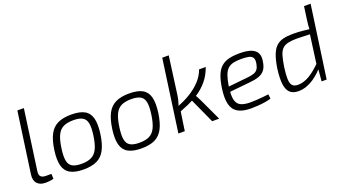

<svg xmlns="http://www.w3.org/2000/svg" viewBox="-57 -1219 3125 1751"><g transform="rotate(-20 1505.5 -343.5)"><path d="M204 -700 123 -119Q117 -83 132 -66.5Q147 -50 182 -50H235L237 -2Q229 1 214 3.5Q199 6 183.5 7Q168 8 158 8Q105 8 77.5 -22.5Q50 -53 58 -110L141 -700Z M589 -497Q670 -497 716 -471.5Q762 -446 777 -389.5Q792 -333 779 -239Q766 -147 737 -91.5Q708 -36 657 -11.5Q606 13 526 13Q446 13 399 -12.5Q352 -38 336.5 -94.5Q321 -151 334 -245Q347 -337 376 -392Q405 -447 456.5 -472Q508 -497 589 -497ZM589 -442Q530 -442 492.5 -424Q455 -406 433.5 -362Q412 -318 401 -239Q390 -164 398 -121Q406 -78 437 -60Q468 -42 526 -42Q585 -42 622.5 -60.5Q660 -79 681.5 -123.5Q703 -168 714 -245Q725 -321 717 -363.5Q709 -406 678 -424Q647 -442 589 -442Z M1151 -497Q1232 -497 1278 -471.5Q1324 -446 1339 -389.5Q1354 -333 1341 -239Q1328 -147 1299 -91.5Q1270 -36 1219 -11.5Q1168 13 1088 13Q1008 13 961 -12.5Q914 -38 898.5 -94.5Q883 -151 896 -245Q909 -337 938 -392Q967 -447 1018.5 -472Q1070 -497 1151 -497ZM1151 -442Q1092 -442 1054.5 -424Q1017 -406 995.5 -362Q974 -318 963 -239Q952 -164 960 -121Q968 -78 999 -60Q1030 -42 1088 -42Q1147 -42 1184.5 -60.5Q1222 -79 1243.5 -123.5Q1265 -168 1276 -245Q1287 -321 1279 -363.5Q1271 -406 1240 -424Q1209 -442 1151 -442Z M1610 -700 1562 -344Q1558 -312 1551.5 -286Q1545 -260 1534 -229Q1536 -222 1538 -215.5Q1540 -209 1541 -203L1511 0H1449L1547 -700ZM1891 -485Q1865 -412 1822.5 -361Q1780 -310 1728.5 -275.5Q1677 -241 1623 -217.5Q1569 -194 1522 -176L1518 -230Q1592 -256 1654 -293.5Q1716 -331 1761 -379Q1806 -427 1826 -485ZM1710 -279Q1719 -264 1728 -247.5Q1737 -231 1745 -214L1845 0H1777L1659 -259Z M2223 -497Q2293 -497 2334.5 -481Q2376 -465 2392 -431.5Q2408 -398 2396 -343Q2388 -299 2367.5 -273Q2347 -247 2311.5 -234Q2276 -221 2221 -216L1982 -192L1988 -241L2220 -265Q2257 -269 2279.5 -277Q2302 -285 2315 -302Q2328 -319 2334 -349Q2343 -392 2330.5 -412Q2318 -432 2289 -437.5Q2260 -443 2218 -443Q2173 -443 2141.5 -435.5Q2110 -428 2088 -408Q2066 -388 2052 -349.5Q2038 -311 2028 -249Q2016 -164 2026.5 -119.5Q2037 -75 2071.5 -58.5Q2106 -42 2164 -42Q2192 -42 2224 -44Q2256 -46 2286.5 -49Q2317 -52 2342 -55L2347 -12Q2325 -4 2289.5 1.5Q2254 7 2217 9.5Q2180 12 2152 12Q2070 12 2024 -15.5Q1978 -43 1964 -101Q1950 -159 1963 -251Q1974 -325 1993 -373Q2012 -421 2043 -448Q2074 -475 2118 -486Q2162 -497 2223 -497Z M2740 -497Q2789 -497 2844 -491.5Q2899 -486 2947 -477L2928 -438Q2874 -440 2833 -442Q2792 -444 2761 -444Q2708 -444 2673.5 -436Q2639 -428 2618 -407Q2597 -386 2585 -346Q2573 -306 2563 -241Q2553 -169 2554.5 -126Q2556 -83 2573 -63.5Q2590 -44 2628 -44Q2683 -44 2740.5 -78.5Q2798 -113 2865 -182L2876 -146Q2854 -117 2825 -89Q2796 -61 2762 -38Q2728 -15 2690 -1.5Q2652 12 2612 12Q2560 12 2531 -14.5Q2502 -41 2494.5 -98Q2487 -155 2499 -247Q2511 -326 2530 -375.5Q2549 -425 2577 -451Q2605 -477 2645 -487Q2685 -497 2740 -497ZM2987 -700 2888 0H2839L2849 -118L2843 -124L2889 -463L2897 -479Q2898 -505 2900 -528Q2902 -551 2906 -578L2923 -700Z"/></g></svg>

Font: Exo 2 Light
Style: Italic
Weight: 300
Italic angle: -8°
Designer: Natanael Gama
Foundry: Natanael Gama
Version: Version 2.010